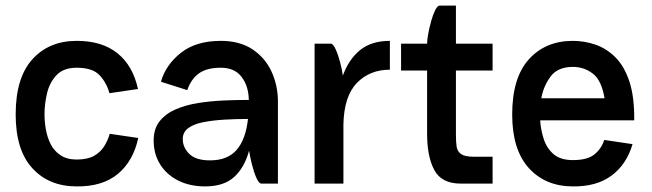

<svg xmlns="http://www.w3.org/2000/svg" viewBox="-20 -656 2329 686"><path d="M254 10Q155 10 95.5 -55Q36 -120 36 -247Q36 -378 95.5 -444Q155 -510 254 -510Q345 -510 400 -465.5Q455 -421 473 -338L371 -323Q361 -360 336 -387Q311 -414 254 -414Q207 -414 182 -387.5Q157 -361 148 -322.5Q139 -284 139 -247Q139 -221 144 -193Q149 -165 161 -141Q173 -117 196 -101.5Q219 -86 254 -86Q293 -86 316.5 -99.5Q340 -113 353 -134.5Q366 -156 372 -178L474 -163Q456 -80 401 -34.5Q346 11 254 10Z M649 -334 555 -364Q572 -424 626 -467Q680 -510 769 -510Q837 -510 882.5 -479.5Q928 -449 950.5 -399.5Q973 -350 973 -293V0H914Q905 0 896 -20.5Q887 -41 880 -69Q873 -97 870 -118Q854 -58 817 -24Q780 10 713 10Q658 10 616.5 -11Q575 -32 552 -69Q529 -106 529 -154Q529 -196 550.5 -223Q572 -250 608 -265.5Q644 -281 688.5 -288Q733 -295 779.5 -297Q826 -299 869 -299Q868 -349 843 -381.5Q818 -414 769 -414Q719 -414 691 -394Q663 -374 649 -334ZM633 -159Q633 -129 656.5 -106Q680 -83 730 -83Q793 -83 825.5 -120.5Q858 -158 866 -231Q823 -231 781.5 -228.5Q740 -226 706.5 -219.5Q673 -213 653 -198.5Q633 -184 633 -159Z M1104 0V-500H1162Q1170 -500 1179 -480.5Q1188 -461 1195 -434.5Q1202 -408 1205 -386Q1226 -444 1266.5 -477Q1307 -510 1373 -510V-407Q1301 -407 1255 -359.5Q1209 -312 1207 -211V0Z M1413 -500H1506V-501Q1506 -513 1510 -535Q1514 -557 1520.5 -580.5Q1527 -604 1535 -620Q1543 -636 1551 -636H1609V-500H1740V-404H1609V-172Q1609 -149 1611.5 -132Q1614 -115 1627.5 -105.5Q1641 -96 1673 -96H1740V0H1626Q1558 0 1532 -48Q1506 -96 1506 -178V-404H1413Z M2139 -156 2240 -141Q2219 -69 2165.5 -29Q2112 11 2027 10Q1929 10 1869.5 -55.5Q1810 -121 1810 -247Q1810 -378 1869.5 -444Q1929 -510 2027 -510Q2068 -510 2107.5 -496.5Q2147 -483 2179 -451Q2211 -419 2229 -364Q2247 -309 2246 -226H1910Q1912 -193 1922.5 -160Q1933 -127 1957.5 -105.5Q1982 -84 2027 -84Q2079 -84 2104 -104.5Q2129 -125 2139 -156ZM2027 -417Q1973 -417 1947.5 -383Q1922 -349 1914 -305H2140Q2129 -370 2097.5 -393.5Q2066 -417 2027 -417Z"/></svg>

Font: Haskoy SemiBold
Style: Regular
Weight: 600
Designer: Ertekin Erdin
Foundry: Ertekin Erdin
Version: Version 1.500; ttfautohint (v1.8.3)